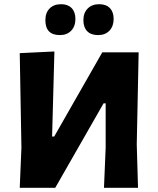

<svg xmlns="http://www.w3.org/2000/svg" viewBox="-20 -894 753 914"><path d="M271 -874Q303 -874 321 -855.5Q339 -837 339 -804Q339 -769 319 -748Q299 -727 265 -727Q196 -727 196 -798Q196 -833 216 -853.5Q236 -874 271 -874ZM452 -874Q485 -874 503 -855.5Q521 -837 521 -804Q521 -769 501 -748Q481 -727 447 -727Q413 -727 395 -745.5Q377 -764 377 -798Q377 -833 397.5 -853.5Q418 -874 452 -874ZM74 0 82 -191 74 -641 239 -649 228 -244H238L467 -645H640L631 -207L637 0H475L483 -191V-402H473L243 0Z"/></svg>

Font: Alegreya Sans SC ExtraBold
Style: Regular
Weight: 800
Designer: Juan Pablo del Peral
Foundry: Huerta Tipografica
Version: Version 2.007